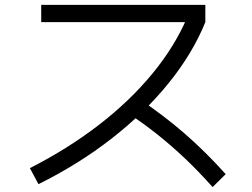

<svg xmlns="http://www.w3.org/2000/svg" viewBox="-20 -745 1040 792"><path d="M103.3 -51.4Q261.3 -132 388.8 -230.5Q516.3 -329 608.4 -441Q700.6 -553 751.6 -672.3L773.6 -653.6H150V-725H827V-653.6Q774.7 -524.6 675.8 -402.3Q577 -279.9 440.8 -173.8Q304.7 -67.6 138.7 14.7ZM857 26.7Q800 -37.3 744.3 -90.2Q688.6 -143 629.5 -190.2Q570.3 -237.3 502.3 -282L552.3 -338Q653.7 -270.4 740.2 -195.4Q826.7 -120.4 911 -26.7Z"/></svg>

Font: M PLUS 1 Thin
Style: Regular
Weight: 100
Designer: Coji Morishita
Foundry: UNDERFOREST DESIGN
Version: Version 1.001